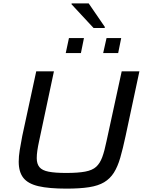

<svg xmlns="http://www.w3.org/2000/svg" viewBox="-20 -1111 860 1139"><path d="M374 8Q270 8 208 -6.5Q146 -21 118.5 -56Q91 -91 91 -152Q91 -183 97 -220.5Q103 -258 112 -304L195 -688H300L212 -274Q205 -242 201.5 -217.5Q198 -193 198 -173Q198 -139 214 -119.5Q230 -100 268.5 -92.5Q307 -85 373 -85Q443 -85 485.5 -93Q528 -101 550.5 -121.5Q573 -142 586.5 -178.5Q600 -215 612 -274L702 -688H807L725 -304Q709 -229 693.5 -175.5Q678 -122 655.5 -86.5Q633 -51 598 -30Q563 -9 508.5 -0.5Q454 8 374 8ZM592 -796 612 -885H699L681 -796ZM370 -796 389 -885H478L460 -796ZM535 -945 404 -1086 405 -1091H506L602 -951L601 -945Z"/></svg>

Font: Saira Expanded Medium
Style: Italic
Weight: 500
Width: 7
Italic angle: -12°
Designer: Hector Gatti with collaboration of the Omnibus-Type team
Foundry: Omnibus-Type
Version: Version 1.101